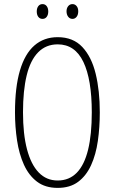

<svg xmlns="http://www.w3.org/2000/svg" viewBox="-20 -905 559 935"><path d="M466 -358Q466 -285 456.5 -218.5Q447 -152 423.5 -100.5Q400 -49 360.5 -19.5Q321 10 261 10Q200 10 160 -20.5Q120 -51 96.5 -103Q73 -155 63 -221.5Q53 -288 53 -358Q53 -480 77 -561.5Q101 -643 147.5 -683.5Q194 -724 261 -724Q336 -724 381 -676Q426 -628 446 -545.5Q466 -463 466 -358ZM92 -358Q92 -252 111.5 -178Q131 -104 168.5 -65Q206 -26 261 -26Q317 -26 354 -64Q391 -102 409 -176Q427 -250 427 -358Q427 -518 386 -603.5Q345 -689 261 -689Q204 -689 166 -650.5Q128 -612 110 -538Q92 -464 92 -358ZM159 -849Q159 -865 166.5 -875Q174 -885 187 -885Q200 -885 207.5 -875Q215 -865 215 -849Q215 -833 207.5 -823Q200 -813 187 -813Q174 -813 166.5 -823Q159 -833 159 -849ZM304 -850Q304 -865 312 -875Q320 -885 333 -885Q345 -885 353 -875.5Q361 -866 361 -850Q361 -833 353 -823Q345 -813 333 -813Q320 -813 312 -823.5Q304 -834 304 -850Z"/></svg>

Font: Noto Sans Khmer ExtraCondensed ExtraLight
Style: Regular
Weight: 250
Width: 2
Designer: Danh Hong and the Monotype Design Team
Foundry: Monotype Imaging Inc.
Version: Version 2.004